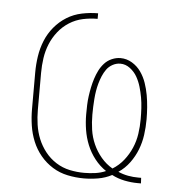

<svg xmlns="http://www.w3.org/2000/svg" viewBox="-44 -570 588 621"><g transform="rotate(5 250.0 -260.0)"><path d="M426 8Q404 8 382 3.5Q360 -1 341 -11Q320 0 296.5 4Q273 8 250 8Q224 8 197.5 2.5Q171 -3 148.5 -17Q126 -31 109 -51.5Q92 -72 82 -96.5Q72 -121 68 -147.5Q64 -174 64 -200V-320Q64 -346 68 -372.5Q72 -399 82 -423.5Q92 -448 109 -468.5Q126 -489 148.5 -503Q171 -517 197.5 -522.5Q224 -528 250 -528V-510Q226 -510 202.5 -505Q179 -500 158.5 -487Q138 -474 123 -455Q108 -436 99 -414Q90 -392 86.5 -368Q83 -344 83 -320V-200Q83 -176 86.5 -152Q90 -128 99 -106Q108 -84 123 -65Q138 -46 158.5 -33Q179 -20 202.5 -15Q226 -10 250 -10Q268 -10 286 -12.5Q304 -15 320 -22Q299 -36 283 -56.5Q267 -77 257.5 -100.5Q248 -124 244 -149Q240 -174 240 -199Q240 -214 240.5 -229Q241 -244 243 -258.5Q245 -273 248 -287.5Q251 -302 255.5 -316Q260 -330 266.5 -343Q273 -356 283 -367Q293 -378 307 -384Q321 -390 335 -390Q355 -390 372.5 -379.5Q390 -369 401.5 -352.5Q413 -336 419.5 -317Q426 -298 429.5 -278.5Q433 -259 434.5 -239Q436 -219 436 -200Q436 -174 432.5 -149Q429 -124 420 -101Q411 -78 396 -57.5Q381 -37 360 -23Q376 -16 392.5 -13Q409 -10 426 -10H435L436 8ZM340 -32Q361 -45 376 -64Q391 -83 400.5 -105Q410 -127 413.5 -151Q417 -175 417 -199Q417 -217 416 -234.5Q415 -252 412 -269Q409 -286 404 -303Q399 -320 390.5 -335Q382 -350 367.5 -361Q353 -372 336 -372Q323 -372 311 -365.5Q299 -359 291.5 -348.5Q284 -338 279 -326Q274 -314 270.5 -301.5Q267 -289 265 -276.5Q263 -264 262 -251Q261 -238 260.5 -225Q260 -212 260 -200Q260 -175 263.5 -151Q267 -127 277 -104.5Q287 -82 303 -63Q319 -44 340 -32Z"/></g></svg>

Font: Iosevka Curly Thin
Style: Regular
Weight: 100
Monospace: yes
Designer: Belleve Invis
Foundry: Belleve Invis
Version: Version 22.1.2; ttfautohint (v1.8.4)